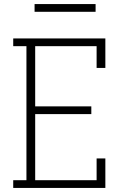

<svg xmlns="http://www.w3.org/2000/svg" viewBox="-20 -924 640 944"><path d="M45 0V-38H110V-697H45V-735H498V-590H455V-697H153V-401H429V-363H153V-38H455V-145H498V0ZM450 -866H150V-904H450Z"/></svg>

Font: Iosevka Curly Slab XLtEx
Style: Regular
Weight: 200
Width: 7
Monospace: yes
Designer: Belleve Invis
Foundry: Belleve Invis
Version: Version 11.1.0; ttfautohint (v1.8.3)